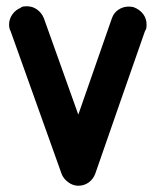

<svg xmlns="http://www.w3.org/2000/svg" viewBox="-20 -583 500 613"><path d="M337 -524Q343 -542 358 -552Q373 -562 391 -562Q399 -562 407 -560Q427 -552 437.5 -537.5Q448 -523 448 -505Q448 -501 447.5 -495.5Q447 -490 444 -485V-487L364 -258L284 -28Q277 -10 262.5 0Q248 10 230 10Q213 10 198 -1Q183 -12 177 -27L13 -486V-485Q9 -493 9 -505Q9 -522 19.5 -537Q30 -552 48 -559H46Q51 -562 56.5 -562.5Q62 -563 66 -563Q84 -563 98.5 -552.5Q113 -542 120 -525L230 -217Z"/></svg>

Font: VDS
Style: Bold
Weight: 700
Designer: artmaker
Foundry: artmaker
Version: Version 1.000 2009 initial release